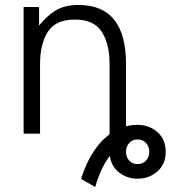

<svg xmlns="http://www.w3.org/2000/svg" viewBox="-20 -536 685 770"><path d="M305.2 181.6Q305.2 181.6 311.3 162.8Q317.4 144 330.8 115.5Q344.2 86.9 366.2 56.4Q388.2 25.9 419.4 2.4V-279.3Q419.4 -359.4 388.2 -408.4Q356.9 -457.5 280.3 -457.5Q203.1 -457.5 171.9 -408.4Q140.6 -359.4 140.6 -279.3V0H74.7V-507.8H136.7V-433.1Q162.1 -466.8 199.2 -491.5Q236.3 -516.1 294.9 -516.1Q485.4 -516.1 485.4 -279.3V-29.3Q507.3 -35.2 530.8 -35.2Q533.7 -35.2 531.7 -35.2Q531.7 -35.2 532.2 -35.2Q578.6 -35.2 611.6 -5.9Q644.5 23.4 644.5 72.8Q644.5 122.1 611.3 151.4Q578.1 180.7 531.7 180.7Q489.7 180.7 458 156Q426.3 131.3 420.4 88.9Q399.9 116.7 387 145.5Q374 174.3 367.9 194.1Q361.8 213.9 361.8 213.9ZM531.7 122.1Q552.7 122.1 565.7 107.9Q578.6 93.8 578.6 72.8Q578.6 51.8 565.7 37.6Q552.7 23.4 532.2 23.4H531.2Q510.7 23.4 498 37.6Q485.4 51.8 485.4 72.8Q485.4 93.8 498 107.9Q510.7 122.1 531.7 122.1Z"/></svg>

Font: Giphurs Light
Style: Regular
Weight: 300
Version: Version 0.920; ttfautohint (v1.8.4.7-5d5b)